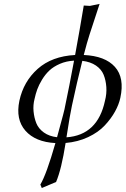

<svg xmlns="http://www.w3.org/2000/svg" viewBox="-20 -718 639 976"><path d="M265.1 207 192.4 237.8 185.1 220.2Q215.8 169.4 261.7 9.3Q159.7 3.9 109.1 -53.7Q58.6 -111.3 78.6 -206.1Q99.6 -303.7 171.6 -367.9Q243.7 -432.1 361.8 -438.5Q384.8 -563 405.8 -689.9L437 -688L486.3 -698.2L435.1 -542Q422.4 -502.9 405.8 -438.5Q514.2 -433.6 564 -378.2Q613.8 -322.8 591.8 -221.2Q584.5 -187 564.9 -151.4Q545.4 -115.7 512.7 -80.6Q480 -45.4 428 -21Q376 3.4 313.5 8.8Q292.5 142.6 265.1 207ZM317.9 -20Q476.6 -31.2 513.7 -206.1Q522.9 -241.2 520.5 -275.6Q518.1 -310.1 506.8 -337.9Q495.6 -365.7 467.8 -384.8Q439.9 -403.8 398.4 -408.7Q371.1 -299.8 345.7 -181.2Q335.9 -137.2 317.9 -20ZM356.4 -409.7Q317.4 -407.7 284.7 -393.6Q252 -379.4 231 -359.6Q210 -339.8 193.8 -313.2Q177.7 -286.6 169.4 -263.7Q161.1 -240.7 155.8 -215.8Q147.5 -184.1 150.6 -151.4Q153.8 -118.7 164.8 -91.3Q175.8 -64 203.1 -44.4Q230.5 -24.9 270 -20.5Q310.1 -165.5 310.5 -175.8Q331.1 -272.9 356.4 -409.7Z"/></svg>

Font: Linux Biolinum O
Style: Italic
Weight: 400
Italic angle: -12°
Designer: Philipp H. Poll
Foundry: Philipp H. Poll
Version: Version 1.1.3